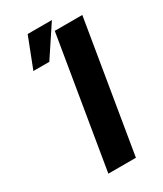

<svg xmlns="http://www.w3.org/2000/svg" viewBox="-195 -854 789 928"><g transform="rotate(-30 199.0 -389.5)"><path d="M398.4 -727.3 277.7 0H123.9L244.7 -727.3ZM58.2 -610.8 123.6 -779.5H258.9L147 -610.8Z"/></g></svg>

Font: Inter P
Style: Bold Italic
Weight: 700
Italic angle: 9.39999°
Designer: Rasmus Andersson
Foundry: rsms
Version: Version 3.018;git-588b23468